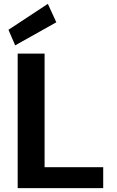

<svg xmlns="http://www.w3.org/2000/svg" viewBox="-20 -979 607 999"><path d="M72 0V-700H212V-109H517V0ZM59 -743 24 -824 229 -959 273 -863Z"/></svg>

Font: DM Sans 11pt ExtraBold
Style: Regular
Weight: 800
Version: Version 4.004;gftools[0.9.30]